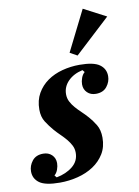

<svg xmlns="http://www.w3.org/2000/svg" viewBox="-110 -862 676 934"><g transform="rotate(-10 228.0 -395.0)"><path d="M110 12Q38 12 9 -9Q-20 -30 -20 -66Q-20 -94 -1.5 -117.5Q17 -141 53 -141Q79 -141 95.5 -125Q112 -109 112 -84Q112 -69 106 -52.5Q100 -36 89 -27L98 -16Q146 -25 178 -51Q210 -77 210 -118Q210 -138 201.5 -154.5Q193 -171 180.5 -186Q168 -201 152.5 -216Q137 -231 123 -247Q104 -269 88 -294Q72 -319 72 -355Q72 -401 91.5 -435Q111 -469 143 -491.5Q175 -514 216.5 -525Q258 -536 302 -536Q372 -536 401 -515Q430 -494 430 -458Q430 -430 411.5 -406.5Q393 -383 357 -383Q331 -383 314.5 -399Q298 -415 298 -440Q298 -455 304 -471.5Q310 -488 321 -497L312 -508Q267 -498 240 -470.5Q213 -443 213 -406Q213 -386 221.5 -369.5Q230 -353 243 -338Q256 -323 272 -308Q288 -293 303 -276Q320 -257 335.5 -231.5Q351 -206 351 -168Q351 -122 330.5 -88.5Q310 -55 276 -32.5Q242 -10 198.5 1Q155 12 110 12ZM265 -602 365 -802 476 -744 301 -582Z"/></g></svg>

Font: IBM Plex Serif
Style: Bold Italic
Weight: 700
Italic angle: -14°
Designer: Mike Abbink, Paul van der Laan, Pieter van Rosmalen
Foundry: Bold Monday
Version: Version 3.001